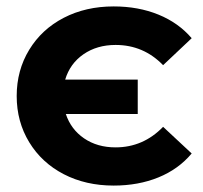

<svg xmlns="http://www.w3.org/2000/svg" viewBox="-20 -568 632 598"><path d="M32 -269Q32 -349 71 -413Q110 -477 178.5 -512.5Q247 -548 334 -548Q411 -548 473.5 -522.5Q536 -497 577 -449L488 -365Q427 -428 340 -428Q282 -428 240 -399Q198 -370 183 -320H409V-213H185Q201 -165 242 -137Q283 -109 340 -109Q426 -109 488 -173L577 -90Q536 -41 473.5 -15.5Q411 10 334 10Q247 10 178.5 -25.5Q110 -61 71 -125Q32 -189 32 -269Z"/></svg>

Font: CMG Sans
Style: Bold
Weight: 700
Designer: Julieta Ulanovsky
Foundry: Julieta Ulanovsky
Version: Version 7.200